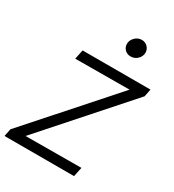

<svg xmlns="http://www.w3.org/2000/svg" viewBox="-220 -1064 1078 1188"><g transform="rotate(30 319.5 -470.0)"><path d="M0 0 11 -54 527 -635 140 -633 154 -700H639L628 -646L113 -65L511 -67L497 0ZM429 -816Q404 -816 387.5 -832.5Q371 -849 371 -873Q371 -899 391.5 -919.5Q412 -940 440 -940Q464 -940 481 -923Q498 -906 498 -882Q498 -856 478 -836Q458 -816 429 -816Z"/></g></svg>

Font: Red Hat Mono
Style: Italic
Weight: 400
Italic angle: -12°
Monospace: yes
Designer: Pentagram, MCKL
Foundry: MCKL
Version: Version 1.030